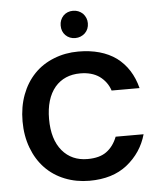

<svg xmlns="http://www.w3.org/2000/svg" viewBox="-53 -786 706 842"><g transform="rotate(-5 300.0 -365.5)"><path d="M37.1 -275.9Q37.1 -339.8 57.1 -393.1Q76.7 -445.3 112.8 -482.9Q148.4 -520 199.2 -540Q249.5 -560.1 307.1 -560.1Q408.7 -560.1 474.1 -513.2Q538.6 -464.8 561 -377H438Q425.3 -416 391.1 -440.9Q357.9 -463.9 307.1 -463.9Q237.3 -463.9 195.8 -416Q153.8 -365.7 153.8 -275.9Q153.8 -186.5 195.8 -136.2Q237.3 -86.9 307.1 -86.9Q359.9 -86.9 390.1 -108.9Q421.4 -131.3 438 -173.8H561Q538.6 -94.2 473.1 -42Q409.2 8.8 307.1 8.8Q249.5 8.8 199.2 -11.2Q148.9 -31.2 112.8 -68.8Q77.1 -106 57.1 -159.2Q37.1 -212.4 37.1 -275.9ZM240.2 -680.2Q240.2 -705.1 256.8 -723.1Q273.9 -740.2 299.8 -740.2Q324.2 -740.2 342.8 -723.1Q359.9 -704.6 359.9 -680.2Q359.9 -654.3 342.8 -637.2Q324.2 -620.1 299.8 -620.1Q273.9 -620.1 256.8 -637.2Q240.2 -653.8 240.2 -680.2Z"/></g></svg>

Font: PoppinsZ Medium
Style: Regular
Weight: 500
Designer: Ninad Kale (Devanagari), Jonny Pinhorn (Latin)
Foundry: Indian Type Foundry
Version: Version 3.002;FEAKit 1.0